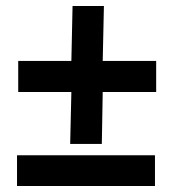

<svg xmlns="http://www.w3.org/2000/svg" viewBox="-20 -623 597 643"><path d="M215 -141H321L324 -315H503V-419H324L328 -603H223L219 -419H41V-315H219ZM37 -103V0H499V-103Z"/></svg>

Font: Fixel Text 20240404 SemiBold
Style: Italic
Weight: 600
Width: 4
Italic angle: -10°
Designer: AlfaBravo + MacPaw
Foundry: Kyrylo Tkachov, Marchela Mozhyna, Serhii Makarenko, Maria Weinstein, Zakhar Kryvoshyya
Version: Version 1.211;Glyphs 3.2 (3225)